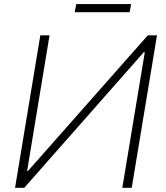

<svg xmlns="http://www.w3.org/2000/svg" viewBox="-20 -896 790 916"><path d="M172.4 -727.5H216.3L109.4 -80.6H113.8L685.1 -727.5H729L608.4 0H563.5L670.9 -647H666L95.7 0H51.8ZM605.5 -876.5 598.6 -837.9H336.4L343.8 -876.5Z"/></svg>

Font: Inter Tight ExtraLight
Style: Italic
Weight: 250
Italic angle: -9.39999°
Designer: Rasmus Andersson
Foundry: rsms
Version: Version 3.004